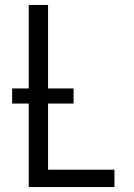

<svg xmlns="http://www.w3.org/2000/svg" viewBox="-20 -755 540 775"><path d="M96 0V-735H174V-70H442V0ZM277 -337H29V-398H277Z"/></svg>

Font: HulyMono
Style: Regular
Weight: 400
Monospace: yes
Designer: Belleve Invis
Foundry: Belleve Invis
Version: Version 33.2.5; ttfautohint (v1.8.4)